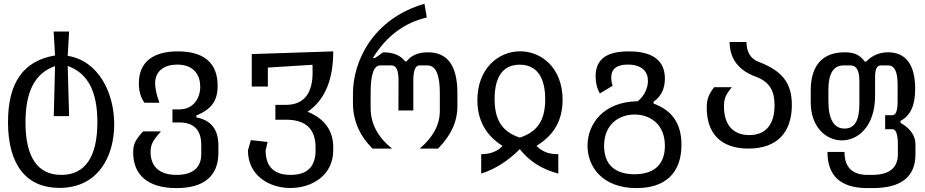

<svg xmlns="http://www.w3.org/2000/svg" viewBox="-20 -780 4856 1008"><path d="M292 206.5C495.6 206.5 579.6 40.5 579.6 -127.4C579.6 -294.9 496.1 -461.4 335.4 -486.8L342.8 -614.3H261.7L269 -488.8C103.5 -461.4 22 -346.7 22 -139.2C22 90.3 122.1 206.5 292 206.5ZM301.8 138.2C176.3 138.2 113.8 43.9 113.8 -137.7C113.8 -299.3 163.1 -396 269 -433.1L262.2 -170.4H342.8L335.4 -433.6C442.4 -396 491.2 -297.9 491.2 -138.7C491.2 43 427.7 138.2 301.8 138.2Z M906.7 207.5C1049.3 207.5 1126.5 145.5 1126.5 22V-16.6C1126.5 -100.6 1087.9 -149.4 1010.7 -163.6V-173.3C1089.8 -206.5 1122.6 -249.5 1122.6 -330.1C1122.6 -445.3 1055.2 -510.3 914.1 -510.3C782.7 -510.3 709 -454.1 709 -342.3C709 -301.3 718.8 -267.6 738.3 -240.7H816.9C801.8 -280.8 794.4 -317.4 794.4 -342.8C794.4 -408.2 843.8 -440.9 910.6 -440.9C1000.5 -440.9 1031.2 -382.3 1031.2 -325.2C1031.2 -263.2 994.6 -205.6 920.9 -205.6H885.3V-137.2H920.9C998 -137.2 1036.6 -97.7 1036.6 -18.6V29.3C1036.6 102.1 989.3 138.2 907.2 138.2C814.5 138.2 770.5 92.3 770.5 17.6C770.5 -18.6 780.8 -41.5 825.2 -90.3H731.4C689 -44.4 679.2 -21 679.2 21C679.2 136.2 753.9 207.5 906.7 207.5Z M1505.9 138.2C1418.5 138.2 1375 95.2 1374.5 9.8L1384.8 -34.7L1296.9 -44.4L1281.7 9.8C1281.7 141.6 1393.1 207 1504.9 207C1617.2 207 1729 141.1 1729.5 9.8V-5.9C1729.5 -94.2 1684.6 -156.7 1594.7 -193.4C1684.6 -253.4 1729.5 -359.4 1729.5 -510.3L1301.8 -496.1V-325.7H1386.2V-425.3L1620.6 -439.9L1621.1 -403.8C1622.6 -293.5 1578.1 -229.5 1481.4 -229.5H1425.8V-151.4H1481.4C1585 -151.9 1636.7 -103 1636.7 -5.9V9.8C1636.7 95.2 1592.8 138.2 1505.9 138.2Z M1935.5 0H2038.1C1963.4 -60.1 1925.8 -130.9 1925.8 -212.9V-293.5C1925.8 -388.7 1942.4 -436.5 1976.1 -436.5H2036.6C2060.5 -436.5 2072.8 -409.2 2072.3 -355L2071.8 -200.2H2149.9V-355C2149.9 -409.2 2160.6 -436.5 2181.6 -436.5H2224.6C2267.6 -436.5 2289.1 -388.2 2289.1 -291V-196.8C2289.1 -125.5 2253.9 -60.1 2183.6 0H2279.8C2347.7 -68.4 2381.3 -142.1 2381.3 -221.7V-291C2381.3 -435.1 2330.1 -505.4 2226.6 -505.4C2175.3 -505.4 2137.2 -488.3 2114.3 -457.5H2106.9C2083.5 -489.3 2044.9 -505.4 1991.2 -505.4L1949.2 -475.6H1937.5C2008.3 -590.3 2103 -661.1 2220.7 -688L2208.5 -760.3C1933.1 -680.2 1833 -453.1 1833 -289.6V-239.3C1833 -147.9 1867.2 -68.4 1935.5 0Z M2506.3 131.3C2578.6 108.4 2646 65.9 2709 2.9C2757.8 65.9 2825.2 108.9 2911.1 131.3V29.3C2864.7 30.8 2826.2 16.6 2796.4 -14.2C2888.7 -70.3 2933.6 -148.9 2933.6 -255.9C2933.6 -423.8 2822.3 -510.7 2710.9 -510.7C2599.1 -510.7 2486.3 -422.9 2486.3 -254.4C2486.3 -148.9 2530.3 -69.3 2618.2 -14.2C2592.3 14.6 2554.7 29.3 2506.3 29.3ZM2709 -57.6C2614.7 -88.4 2576.7 -152.3 2576.7 -260.3C2576.7 -376 2620.1 -440.4 2708.5 -440.4C2797.4 -440.4 2842.3 -375 2842.3 -258.8C2842.3 -149.4 2802.2 -87.9 2709 -57.6Z M3321.8 207.5C3469.7 207.5 3557.6 131.3 3557.6 -19.5C3557.6 -131.3 3509.3 -200.2 3411.1 -236.3V-246.1C3451.2 -273.4 3470.7 -314.9 3470.7 -367.2C3470.7 -462.9 3405.8 -510.3 3280.8 -510.3C3161.6 -510.3 3106.9 -467.3 3106.9 -378.4C3106.9 -345.7 3114.3 -314.5 3129.4 -289.6L3196.3 -329.6C3191.4 -344.2 3189 -358.9 3189 -372.1C3189 -418.9 3218.8 -440.9 3275.9 -440.9C3353.5 -440.9 3381.8 -400.9 3381.8 -355.5C3381.8 -315.9 3360.4 -273.4 3328.1 -248.5C3148.4 -246.1 3064.5 -129.9 3064.5 -15.1C3064.5 96.2 3143.1 207.5 3321.8 207.5ZM3311 134.8C3204.6 134.8 3151.4 80.1 3151.4 -13.7C3151.4 -129.4 3231.9 -178.7 3311.5 -178.7C3391.1 -178.7 3470.7 -129.9 3470.7 -14.2C3470.7 80.1 3417.5 134.8 3311 134.8Z M3909.7 0C4061.5 0 4137.2 -86.9 4137.2 -229C4137.2 -343.3 4087.9 -408.2 3960.9 -456.1C3919.9 -472.7 3899.4 -507.3 3898.9 -559.6H3810.5C3811 -469.7 3858.9 -408.2 3954.1 -375C4020.5 -348.1 4046.4 -303.2 4046.4 -227.5C4046.4 -128.9 4002 -70.8 3913.6 -70.8C3824.7 -70.8 3780.8 -129.4 3780.8 -221.2C3780.8 -260.7 3789.1 -282.2 3822.3 -322.3H3729.5C3697.3 -281.2 3690.4 -254.9 3690.4 -213.9C3690.4 -80.1 3763.7 0 3909.7 0Z M4534.2 207.5H4561.5C4711.4 207.5 4786.1 148.4 4786.1 29.8V-21.5C4786.1 -67.9 4759.8 -105.5 4707.5 -135.3V-145C4759.8 -173.8 4784.7 -224.6 4784.7 -314C4784.7 -437 4737.3 -505.4 4643.1 -505.4C4597.2 -505.4 4559.1 -489.3 4527.8 -457H4519.5C4494.1 -493.2 4462.4 -505.4 4414.1 -505.4C4300.3 -505.4 4236.3 -438.5 4236.3 -305.2V-242.7C4236.3 -112.3 4317.4 -43 4399.9 -43C4486.3 -43 4574.2 -118.2 4574.2 -277.8V-376.5C4574.2 -416.5 4584 -436.5 4603 -436.5H4643.6C4676.3 -436.5 4692.4 -403.3 4692.4 -336.9V-248C4692.4 -199.7 4683.6 -175.8 4666 -175.3H4627V-101.6H4666C4684.6 -101.1 4693.8 -73.7 4693.8 -19.5V29.8C4693.8 102.1 4648.4 138.2 4558.1 138.2H4535.2C4454.1 138.2 4413.6 98.1 4413.6 17.6H4324.2C4324.2 144 4394 207.5 4534.2 207.5ZM4414.1 -105C4358.4 -105 4329.1 -153.3 4329.1 -250V-308.6C4329.1 -394 4355.5 -436.5 4408.2 -436.5H4445.8C4476.6 -436.5 4491.7 -409.2 4491.7 -355V-232.4C4491.7 -147 4466.3 -105 4414.1 -105Z"/></svg>

Font: Hack
Style: Regular
Weight: 400
Monospace: yes
Designer: Christopher Simpkins
Foundry: Christopher Simpkins
Version: Version 2.010